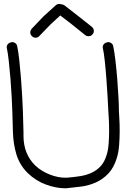

<svg xmlns="http://www.w3.org/2000/svg" viewBox="-20 -956 699 994"><path d="M566.4 -715.8Q572.3 -688.5 577.6 -643.1Q583 -597.7 586.9 -548.3Q590.8 -499 593.3 -453.1Q595.7 -407.2 595.7 -378.9Q595.7 -373 597.7 -344.2Q599.6 -315.4 599.6 -278.3Q599.6 -242.2 596.7 -204.6Q593.8 -167 585 -138.7Q569.3 -86.9 540 -56.6Q510.7 -26.4 474.6 -10.7Q438.5 4.9 400.9 9.8Q363.3 14.6 332 17.6Q327.1 18.6 323.7 18.6Q320.3 18.6 315.4 18.6Q271.5 18.6 219.2 0Q167 -18.6 123 -60.5Q82 -101.6 65.4 -155.3Q48.8 -209 46.9 -272.5L43.9 -377Q43 -407.2 40.5 -453.6Q38.1 -500 34.2 -548.3Q30.3 -596.7 25.4 -640.6Q20.5 -684.6 14.6 -710.9Q14.6 -732.4 42 -738.3Q51.8 -738.3 59.6 -732.4Q67.4 -726.6 69.3 -715.8Q75.2 -687.5 80.1 -642.1Q85 -596.7 88.9 -547.4Q92.8 -498 95.2 -452.1Q97.7 -406.2 98.6 -377.9L101.6 -270.5V-252.9Q101.6 -159.2 162.1 -99.6Q179.7 -83 199.2 -71.3Q218.8 -59.6 239.3 -51.8Q259.8 -43.9 279.3 -40Q298.8 -36.1 315.4 -36.1H327.1Q364.3 -39.1 397 -44.4Q429.7 -49.8 456.1 -62.5Q482.4 -75.2 502 -96.7Q521.5 -118.2 532.2 -154.3Q540 -178.7 542.5 -212.4Q544.9 -246.1 544.9 -279.3Q544.9 -318.4 543 -347.2Q541 -376 541 -377.9Q540 -407.2 537.1 -453.1Q534.2 -499 530.8 -547.4Q527.3 -595.7 522.5 -640.1Q517.6 -684.6 511.7 -710.9Q511.7 -732.4 539.1 -738.3Q548.8 -738.3 556.6 -732.4Q564.5 -726.6 566.4 -715.8ZM465.8 -795.9Q465.8 -785.2 459 -778.3Q452.1 -768.6 438.5 -768.6Q427.7 -768.6 420.9 -774.4L351.6 -830.1L292 -876L243.2 -831.1L183.6 -769.5Q175.8 -760.7 164.1 -760.7Q153.3 -760.7 145.5 -768.6Q136.7 -777.3 136.7 -788.1Q136.7 -797.9 144.5 -807.6L205.1 -871.1L268.6 -928.7Q276.4 -935.5 287.1 -935.5Q294.9 -935.5 297.9 -933.6Q306.6 -933.6 314.5 -927.7L384.8 -873L455.1 -817.4Q465.8 -808.6 465.8 -795.9Z"/></svg>

Font: Coming Soon
Style: Regular
Weight: 400
Designer: Dathan Boardman
Foundry: Open Window
Version: Version 1.000